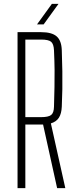

<svg xmlns="http://www.w3.org/2000/svg" viewBox="-20 -965 391 985"><path d="M70 0V-800H191Q246 -800 270.8 -778.2Q295.5 -756.5 297 -707Q299 -649 299.8 -600.2Q300.5 -551.5 299.8 -507.2Q299 -463 297 -418Q295.5 -382 282.2 -361.2Q269 -340.5 241 -332L315 0H273L201 -326H110V0ZM110 -364H190Q228.5 -364 242.5 -375.2Q256.5 -386.5 257 -418Q258.5 -475 259.5 -518.8Q260.5 -562.5 260 -606.2Q259.5 -650 257 -707Q255.5 -739.5 242 -750.8Q228.5 -762 191 -762H110ZM170 -840 246 -945H280L204 -840Z"/></svg>

Font: Big Shoulders Text Thin Thin
Style: Regular
Weight: 250
Version: Version 2.002